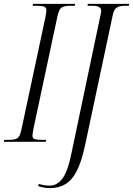

<svg xmlns="http://www.w3.org/2000/svg" viewBox="-43 -734 689 994"><path d="M-23 0 -21 -10H4Q32 -10 46 -18Q60 -26 67 -59L192 -644Q195 -659 196 -667.5Q197 -676 197 -682Q197 -695 185.5 -699.5Q174 -704 151 -704H126L128 -714H346L344 -704H319Q290 -704 276 -695Q262 -686 254 -648L131 -71Q129 -60 127 -49Q125 -38 125 -32Q125 -17 137.5 -13.5Q150 -10 173 -10H196L194 0ZM215 240Q197 240 182.5 237Q168 234 154 229L159 218Q184 227 214 227Q255 227 283 186.5Q311 146 331 40L478 -659Q479 -664 480 -669Q481 -674 481 -678Q481 -704 436 -704H410L412 -714H626L624 -704H604Q576 -704 561.5 -694.5Q547 -685 541 -657L397 20Q379 103 354.5 151Q330 199 295.5 219.5Q261 240 215 240Z"/></svg>

Font: Noto Serif Display ExtraCondensed Light
Style: Italic
Weight: 300
Width: 2
Italic angle: -12°
Designer: Monotype Design Team
Foundry: Monotype Imaging Inc.
Version: Version 2.009